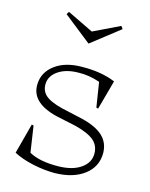

<svg xmlns="http://www.w3.org/2000/svg" viewBox="-100 -680 597 765"><g transform="rotate(15 198.5 -297.5)"><path d="M28.8 -18.1 62 -143.1 69.8 -141.1 85.9 -33.2Q130.4 -8.3 209 -9.8Q266.1 -11.2 299.6 -34.9Q333 -58.6 333 -95.2Q333 -128.9 309.1 -149.2Q285.2 -169.4 231.9 -183.1L147 -201.2Q37.1 -229 42 -307.1Q44.4 -355 85.9 -385.7Q127.4 -416.5 194.8 -417Q275.4 -418.5 334 -394L300.8 -272.9L293 -274.9L276.9 -377Q231 -392.6 188 -391.1Q138.7 -390.6 107.2 -369.9Q75.7 -349.1 73.2 -317.9Q70.8 -287.1 91.1 -268.3Q111.3 -249.5 162.1 -236.8L251 -216.8Q308.6 -202.6 337.2 -175.8Q365.7 -148.9 366.2 -106.9Q366.2 -50.3 321 -15.9Q275.9 18.6 200.2 20Q155.8 20 108.9 9.8Q62 -0.5 28.8 -18.1ZM82 -604 88.9 -615.2 196.8 -563 305.2 -615.2 313 -604 196.8 -513.2Z"/></g></svg>

Font: Halibut Thin
Style: Regular
Weight: 250
Designer: Matteo Maggi
Foundry: Collletttivo
Version: Version 3.080 | FøM Fix